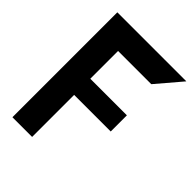

<svg xmlns="http://www.w3.org/2000/svg" viewBox="-206 -819 924 924"><g transform="rotate(45 256.5 -357.0)"><path d="M178 -585V-714H513V-713L404 -585ZM44 0V-395L178 -286V0ZM178 -286 44 -395V-396H427V-286ZM44 -396V-714H178V-396Z"/></g></svg>

Font: Foldit SemiBold
Style: Regular
Weight: 600
Version: Version 1.003